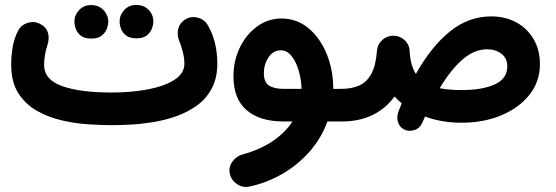

<svg xmlns="http://www.w3.org/2000/svg" viewBox="-20 -439 2202 761"><path d="M24.4 -182.1Q24.4 -215.3 30 -250.5Q35.6 -285.6 50.8 -315.4Q62.5 -339.4 88.4 -347.9Q114.3 -356.4 138.2 -344.7Q162.1 -333 169.7 -310.1Q177.2 -287.1 167 -256.8Q162.1 -243.2 158.4 -221.9Q154.8 -200.7 154.8 -182.1Q154.8 -123 226.3 -97.7Q297.9 -72.3 422.9 -72.3Q502 -72.3 567.4 -85Q632.8 -97.7 671.9 -123Q710.9 -148.4 710.9 -187Q710.9 -210 703.6 -236.6Q696.3 -263.2 691.4 -273.9Q680.2 -300.8 686.5 -325Q692.9 -349.1 715.3 -362.8Q738.3 -376 764.4 -368.9Q790.5 -361.8 804.2 -338.4Q841.3 -273.4 841.3 -187Q841.3 -129.4 819.3 -88.4Q797.4 -47.4 760.5 -20.8Q723.6 5.9 678.5 21.7Q633.3 37.6 586.2 45.2Q539.1 52.7 496.6 54.9Q454.1 57.1 422.9 57.1Q381.8 57.1 329.6 53.7Q277.3 50.3 223.9 37.8Q170.4 25.4 125.2 -0.5Q80.1 -26.4 52.2 -70.3Q24.4 -114.3 24.4 -182.1ZM454.1 -355Q454.1 -379.9 472.7 -399.7Q491.2 -419.4 520 -419.4Q540.5 -419.4 555.2 -410.9Q569.8 -402.3 577.6 -389.2Q587.9 -374 587.9 -354.5Q587.9 -341.3 582 -325.7Q576.2 -310.1 561.8 -298.6Q547.4 -287.1 520.5 -287.1Q493.7 -287.1 479.2 -298.8Q464.8 -310.5 459.5 -325.7Q454.1 -339.4 454.1 -355ZM274.9 -354Q274.9 -378.9 293.5 -398.9Q312 -418.9 340.8 -418.9Q361.8 -418.9 376.2 -410.2Q390.6 -401.4 398.4 -388.7Q409.2 -371.6 409.2 -354Q409.2 -340.8 403.3 -325Q397.5 -309.1 382.8 -297.6Q368.2 -286.1 341.8 -286.1Q314.5 -286.1 300 -297.9Q285.6 -309.6 280.3 -324.7Q274.9 -339.8 274.9 -354Z M1104 42.5Q1009.8 42.5 957.5 -2.4Q905.3 -47.4 905.3 -136.2Q905.3 -198.7 930.7 -250.7Q956.1 -302.7 999.3 -334.2Q1042.5 -365.7 1095.2 -365.7Q1156.7 -365.7 1202.9 -327.1Q1249 -288.6 1274.9 -225.1Q1300.8 -161.6 1300.8 -86.9H1334.5Q1361.3 -86.9 1380.1 -67.9Q1398.9 -48.8 1398.9 -22Q1398.9 4.9 1380.1 23.7Q1361.3 42.5 1334.5 42.5H1277.8Q1253.4 109.4 1206.3 162.6Q1159.2 215.8 1097.4 251.2Q1035.6 286.6 966.8 300.8Q940.9 305.7 918.5 290Q896 274.4 890.6 248.5Q885.7 222.7 901.4 201.2Q917 179.7 942.4 172.9Q1011.7 153.8 1061.3 120.1Q1110.8 86.4 1139.2 42.5ZM1102.5 -86.9H1175.3Q1174.3 -121.6 1164.6 -156.7Q1154.8 -191.9 1136.5 -215.8Q1118.2 -239.7 1092.3 -239.7Q1064 -239.7 1044.9 -212.6Q1025.9 -185.5 1025.9 -147.9Q1025.9 -113.3 1046.1 -100.1Q1066.4 -86.9 1102.5 -86.9Z M1270 -22Q1270 -48.8 1288.8 -67.9Q1307.6 -86.9 1334.5 -86.9Q1373.5 -86.9 1403.3 -99.9Q1433.1 -112.8 1451.4 -145.5Q1469.7 -178.2 1474.1 -238.3Q1474.6 -241.7 1475.1 -244.6Q1479 -266.6 1495.8 -281.2Q1512.7 -295.9 1535.6 -297.4Q1562.5 -298.3 1582.8 -280.5Q1603 -262.7 1603.5 -235.8Q1606.9 -179.2 1628.4 -146Q1689 -254.4 1763.2 -314.2Q1837.4 -374 1926.8 -374Q1983.4 -374 2026.9 -350.1Q2070.3 -326.2 2095.2 -283.4Q2120.1 -240.7 2120.1 -184.6Q2120.1 -115.7 2078.6 -63.5Q2037.1 -11.2 1966.8 18.1Q1896.5 47.4 1809.6 47.4Q1730.5 47.4 1664.6 22.9Q1659.7 34.2 1654.8 45.4Q1643.6 70.8 1620.6 77.1Q1597.7 83.5 1579.1 72.8Q1562.5 63 1556.9 43.5Q1551.3 23.9 1560.1 1Q1565.9 -14.6 1572.3 -29.3Q1557.1 -42 1543.9 -56.6Q1470.7 42.5 1334.5 42.5Q1307.6 42.5 1288.8 23.7Q1270 4.9 1270 -22ZM1911.6 -243.7Q1859.9 -243.7 1813.2 -203.1Q1766.6 -162.6 1722.7 -89.4Q1758.8 -82 1809.6 -82Q1892.1 -82 1941.4 -104.7Q1990.7 -127.4 1990.7 -175.3Q1990.7 -208.5 1967.3 -226.1Q1943.8 -243.7 1911.6 -243.7Z"/></svg>

Font: Mikhak-DS1-FD Bold
Style: Bold
Weight: 700
Designer: Amin Abedi
Version: Version 3.2